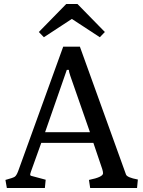

<svg xmlns="http://www.w3.org/2000/svg" viewBox="-20 -934 710 954"><path d="M14 0 7 -40Q45 -50 53.5 -56Q62 -62 70 -83L294 -702H377L606 -67Q611 -52 665 -42L661 0H428L422 -40Q492 -54 492 -73Q492 -81 488 -94L444 -224H185L134 -82Q130 -70 130 -67Q130 -61 136 -60L207 -41L203 0ZM204 -277H427L329 -558Q322 -579 322 -587H312ZM476 -749 337 -840 198 -749 173 -775 309 -914H365L501 -775Z"/></svg>

Font: Poly
Style: Regular
Weight: 400
Designer: Jos Nicols Silva Schwarzenberg
Foundry: Jose Nicolas Silva Schwarzenberg
Version: Version 1.001